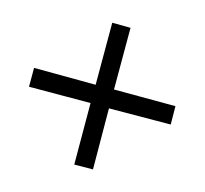

<svg xmlns="http://www.w3.org/2000/svg" viewBox="-100 -715 771 723"><g transform="rotate(-30 286.0 -353.0)"><path d="M456 -574 285 -403 116 -574 64 -522 234 -353 65 -183 117 -132 284 -301 455 -132 505 -183 336 -353 506 -523Z"/></g></svg>

Font: Noto Sans Cuneiform
Style: Regular
Weight: 400
Designer: Monotype Design Team
Foundry: Monotype Imaging Inc.
Version: Version 2.001